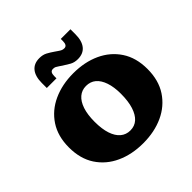

<svg xmlns="http://www.w3.org/2000/svg" viewBox="-191 -894 1068 1068"><g transform="rotate(-45 343.0 -360.0)"><path d="M343 12Q255 12 185 -20Q115 -52 74.5 -113.5Q34 -175 34 -264Q34 -352 74.5 -413.5Q115 -475 185 -507Q255 -539 343 -539Q432 -539 501.5 -507Q571 -475 611.5 -413.5Q652 -352 652 -264Q652 -175 611.5 -113.5Q571 -52 501.5 -20Q432 12 343 12ZM343 -89Q377 -89 400.5 -110Q424 -131 437 -171.5Q450 -212 450 -271Q450 -324 437 -362Q424 -400 400.5 -419.5Q377 -439 343 -439Q310 -439 286 -418.5Q262 -398 249 -359Q236 -320 236 -264Q236 -207 249 -168Q262 -129 286 -109Q310 -89 343 -89ZM417 -576Q390 -576 370.5 -587Q351 -598 331 -611L315 -622L355 -697L371 -686Q381 -679 388.5 -675.5Q396 -672 406 -672Q418 -672 423.5 -681Q429 -690 429 -706V-723H505V-684Q505 -632 482.5 -604Q460 -576 417 -576ZM181 -624Q181 -676 203.5 -704Q226 -732 269 -732Q296 -732 315.5 -721.5Q335 -711 355 -697L371 -686L331 -611L315 -622Q305 -629 298 -632.5Q291 -636 280 -636Q268 -636 262.5 -627.5Q257 -619 257 -602V-585H181Z"/></g></svg>

Font: Montagu Slab 24pt
Style: Bold
Weight: 700
Designer: Florian Karsten
Foundry: Florian Karsten
Version: Version 1.000